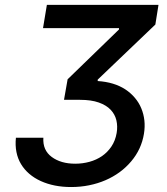

<svg xmlns="http://www.w3.org/2000/svg" viewBox="-20 -747 677 777"><path d="M44.4 -189.6H155.5Q152.3 -139.2 189.3 -111.9Q226.2 -84.5 284.4 -84.5Q314.3 -84.5 342.2 -92.2Q370 -99.8 392.6 -115.2Q415.1 -130.7 430.9 -154.1Q446.7 -177.6 452.1 -208.8Q456.7 -235.8 451 -260.1Q445.3 -284.4 427.7 -302.9Q410.2 -321.4 379.6 -332.2Q349.1 -343 304 -343H239L253.6 -426.1L461.6 -627.8V-633.2H154.1L169.7 -727.3H621.4L608.7 -647.7L375.4 -424.7V-419Q441.8 -414.8 487.2 -385.3Q509.6 -370.4 525.9 -351Q542.3 -331.7 551.8 -308.6Q561.4 -285.5 564.3 -259.6Q567.1 -233.7 562.5 -205.3Q552.2 -142.8 511 -94.1Q490.4 -69.6 464 -50.2Q437.5 -30.9 406.6 -17.6Q375.7 -4.3 340.7 2.8Q305.8 9.9 267.8 9.9Q198.5 9.9 145.2 -14.2Q118.6 -26.3 98.4 -43.7Q78.1 -61.1 65 -83.1Q51.8 -105.1 46.5 -131.9Q41.2 -158.7 44.4 -189.6Z"/></svg>

Font: Inter P Medium
Style: Italic
Weight: 500
Italic angle: 9.39999°
Designer: Rasmus Andersson
Foundry: rsms
Version: Version 3.018;git-588b23468